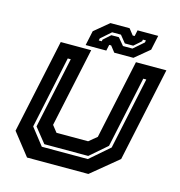

<svg xmlns="http://www.w3.org/2000/svg" viewBox="-102 -771 808 862"><g transform="rotate(15 302.0 -340.0)"><path d="M100.5 0 19.5 -103 112.5 -540H254L175.5 -172L199.5 -141.5H346.5L383.5 -172L462 -540H603.5L510.5 -103L385.5 0ZM152 -64H366L456 -142L527 -477H513L442.5 -146L364 -78H160L105.5 -146L176 -477H162L91 -142ZM224 -556 238.5 -624 306 -680H395L417 -652H426L432 -680H528L513.5 -612L446 -556H357L335 -584H326L320 -556ZM275.5 -591H289.5L291 -599L324 -628.5H359L387 -595H431L478 -636L480 -646H466L464.5 -638L431 -608.5H392L365 -642H324L277.5 -601Z"/></g></svg>

Font: Tourney Thin
Style: Italic
Weight: 100
Italic angle: -12°
Designer: Tyler Finck
Foundry: Etcetera Type Co
Version: Version 1.015